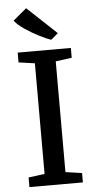

<svg xmlns="http://www.w3.org/2000/svg" viewBox="-64 -1019 531 1057"><g transform="rotate(-5 202.0 -491.0)"><path d="M47.9 0ZM144 -64.9V-676.3L54.7 -689V-743.2H348.6V-689L259.3 -676.8V-64.9L350.1 -51.8V0H54.7V-53.2ZM122.1 -982.4H122.6L284.2 -830.6L245.1 -797.4H244.6Q220.7 -805.2 179.4 -826.2Q138.2 -847.2 100.8 -872.8Q63.5 -898.4 47.9 -920.4Z"/></g></svg>

Font: Merriweather
Style: Regular
Weight: 400
Designer: Eben Sorkin
Foundry: Eben Sorkin
Version: Version 1.584; ttfautohint (v1.6)